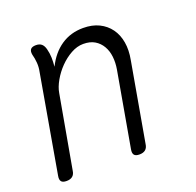

<svg xmlns="http://www.w3.org/2000/svg" viewBox="-105 -671 810 792"><g transform="rotate(-20 300.0 -275.0)"><path d="M130 -560Q146 -560 155 -552Q164 -544 168 -528Q173 -509 173.5 -490Q174 -471 172 -450Q198 -503 240 -531.5Q282 -560 337 -560Q377 -560 406.5 -545.5Q436 -531 454.5 -505.5Q473 -480 479 -445Q485 -410 477 -368L416 -22Q414 -6 404.5 2Q395 10 378 10Q361 10 355 2Q349 -6 352 -22L410 -351Q415 -380 412 -406.5Q409 -433 397 -453.5Q385 -474 365 -486Q345 -498 315 -498Q288 -498 261 -483Q234 -468 211.5 -445Q189 -422 173 -394Q157 -366 153 -341L96 -22Q94 -6 84.5 2Q75 10 58 10Q41 10 35 2Q29 -6 32 -22L107 -452Q111 -471 109.5 -490.5Q108 -510 103 -528Q100 -544 106.5 -552Q113 -560 130 -560Z"/></g></svg>

Font: Maple Mono NL ExtraLight
Style: Italic
Weight: 275
Italic angle: -10°
Monospace: yes
Designer: subframe7536
Version: Version 7.000